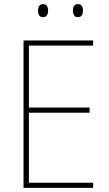

<svg xmlns="http://www.w3.org/2000/svg" viewBox="-20 -910 528 930"><path d="M431 0H94V-714H431V-689H120V-389H414V-364H120V-25H431ZM164 -859Q164 -871 169.5 -880.5Q175 -890 188 -890Q202 -890 207.5 -880.5Q213 -871 213 -859Q213 -845 207.5 -836Q202 -827 188 -827Q175 -827 169.5 -836.5Q164 -846 164 -859ZM333 -859Q333 -871 338.5 -880.5Q344 -890 357 -890Q371 -890 376.5 -881Q382 -872 382 -859Q382 -846 376.5 -836.5Q371 -827 357 -827Q344 -827 338.5 -836.5Q333 -846 333 -859Z"/></svg>

Font: Noto Sans Thai SemCond Thin
Style: Regular
Weight: 100
Width: 4
Designer: Monotype Design Team
Foundry: Monotype Imaging Inc.
Version: Version 2.002; ttfautohint (v1.8.4.7-5d5b)